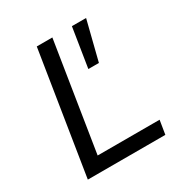

<svg xmlns="http://www.w3.org/2000/svg" viewBox="-164 -833 919 961"><g transform="rotate(-30 295.5 -352.5)"><path d="M69 0 181 -705H271L172 -80H530L517 0ZM348 -478 384 -705H466L409 -478Z"/></g></svg>

Font: Nunito Sans 7pt
Style: Italic
Weight: 400
Italic angle: -9°
Designer: Vernon Adams
Foundry: Vernon Adams
Version: Version 3.101;gftools[0.9.27]